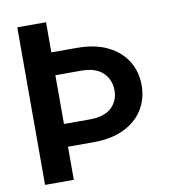

<svg xmlns="http://www.w3.org/2000/svg" viewBox="-82 -801 795 873"><g transform="rotate(-10 316.0 -364.0)"><path d="M55.7 -727.5H188.5V-588.4H306.2Q390.1 -588.4 448.5 -559.6Q506.8 -530.8 536.9 -481.4Q566.9 -432.1 566.9 -370.6Q566.9 -308.6 536.9 -259.3Q506.8 -210 448.5 -181.4Q390.1 -152.8 306.2 -152.8H188.5V0H55.7ZM188.5 -257.8H306.2Q375 -257.8 408.2 -289.1Q441.4 -320.3 441.4 -368.7Q441.4 -417.5 408.2 -450.2Q375 -482.9 306.2 -482.9H188.5Z"/></g></svg>

Font: Inter Display Semi Bold
Style: Regular
Weight: 600
Designer: Rasmus Andersson
Foundry: rsms
Version: Version 4.000;git-37864ae